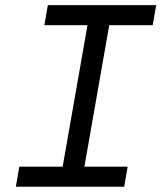

<svg xmlns="http://www.w3.org/2000/svg" viewBox="-20 -713 626 733"><path d="M40.5 0H454.1L467.3 -76.7H302.2L397 -616.7H563L576.2 -693.4H162.6L149.4 -616.7H314L219.2 -76.7H53.7Z"/></svg>

Font: Cascadia Code PL SemiLight
Style: Italic
Weight: 350
Italic angle: -10°
Monospace: yes
Designer: Aaron Bell
Foundry: Saja Typeworks
Version: Version 2404.023